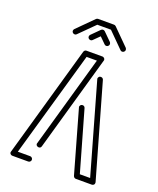

<svg xmlns="http://www.w3.org/2000/svg" viewBox="-163 -1006 910 1104"><g transform="rotate(20 291.5 -454.0)"><path d="M145.5 0H48.3Q40.5 0 35.2 -6.3Q32.2 -11.2 32.2 -16.1Q32.2 -19 227.1 -701.2Q231.9 -713.4 242.7 -713.4H340.3Q347.7 -713.4 353.5 -706.5Q356.4 -702.1 356.4 -696.8Q356.4 -693.8 189.5 -108.9Q186 -97.2 174.3 -97.2Q171.9 -97.2 168.9 -98.1Q157.2 -102.1 157.2 -113.3Q157.2 -115.7 318.4 -680.2H255.4L70.3 -32.7H145.5Q152.3 -32.7 157.2 -27.8Q162.1 -22.9 162.1 -16.1Q162.1 -9.8 157.2 -4.9Q152.3 0 145.5 0ZM534.7 0H437.5Q426.3 0 421.4 -11.7Q312.5 -393.1 312.5 -395.5Q312.5 -399.4 315.4 -404.3Q320.3 -411.6 329.6 -411.6Q340.3 -411.6 344.7 -400.4L449.7 -32.7H512.7Q356 -581.5 356 -584Q356 -588.4 358.9 -592.8Q362.8 -600.1 372.1 -600.1Q383.8 -600.1 388.2 -589.4L550.3 -21L550.8 -16.1Q550.8 -11.2 547.9 -6.3Q542.5 0 534.7 0ZM340.3 -778.3H338.9Q333 -778.3 328.6 -782.7L291.5 -819.3L254.4 -782.7Q250 -778.3 244.1 -778.3Q236.3 -778.3 231.4 -783.2Q226.6 -788.1 226.6 -794.4Q226.6 -800.8 231.4 -806.2L279.8 -854.5Q285.2 -859.4 291.5 -859.4Q297.9 -859.4 303.2 -854.5L352.1 -806.2Q356.4 -800.8 356.4 -794.4Q356.4 -788.1 351.6 -783.2Q346.7 -778.3 340.3 -778.3ZM437.5 -778.3H436Q430.2 -778.3 425.8 -782.7L333.5 -875H250L157.2 -782.7Q152.8 -778.3 147 -778.3Q139.2 -778.3 134.3 -783.2Q129.4 -788.1 129.4 -794.4Q129.4 -800.8 134.3 -806.2L231.4 -903.3Q236.3 -908.2 243.2 -908.2H340.3Q346.7 -908.2 352.1 -903.3L449.2 -806.2Q453.6 -800.8 453.6 -794.4Q453.6 -788.1 448.7 -783.2Q443.8 -778.3 437.5 -778.3Z"/></g></svg>

Font: Neon Sans
Style: Regular
Weight: 400
Designer: GGBot
Version: 0.80